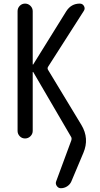

<svg xmlns="http://www.w3.org/2000/svg" viewBox="-20 -750 540 1040"><path d="M75.2 -41V-689.5Q75.2 -706.1 86.9 -718.3Q98.6 -730.5 115.7 -730.5Q132.8 -730.5 145 -718.3Q157.2 -706.1 157.2 -689.5V-401.4Q157.2 -400.4 158.2 -400.4Q160.2 -400.4 160.2 -401.4L339.8 -690.4Q366.2 -730.5 412.1 -730.5Q427.7 -730.5 435.1 -716.8Q442.4 -703.1 433.6 -690.4L241.2 -389.6Q234.4 -379.9 241.2 -370.1L420.9 -73.2Q464.8 0 431.6 78.1L366.2 233.4Q359.4 249 343.8 259.3Q328.1 269.5 309.6 269.5Q295.9 269.5 287.6 257.3Q279.3 245.1 284.2 232.4L366.2 10.7Q370.1 -2 364.3 -9.8L160.2 -359.4Q160.2 -360.4 158.2 -360.4Q157.2 -360.4 157.2 -359.4V-41Q157.2 -24.4 145 -12.2Q132.8 0 115.7 0Q98.6 0 86.9 -12.2Q75.2 -24.4 75.2 -41Z"/></svg>

Font: Rounded-X Mgen+ 1m regular
Style: Regular
Weight: 400
Designer: [Source Han Sans]
Ryoko NISHIZUKA  (kana & ideographs); Paul D. Hunt (Latin, Greek & Cyrillic); Wenlong ZHANG  (bopomofo
Version: Version 1.059.20150602